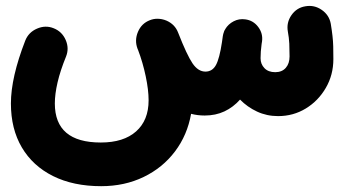

<svg xmlns="http://www.w3.org/2000/svg" viewBox="-20 -328 1171 653"><path d="M17.1 23.9Q17.1 -64.5 65.9 -189.9Q77.1 -218.3 106 -230.7Q134.8 -243.2 162.6 -231.9Q190.9 -220.7 203.4 -192.1Q215.8 -163.6 204.6 -135.7Q185.1 -87.9 175.8 -47.9Q166.5 -7.8 166.5 23.9Q166.5 156.7 322.8 156.7Q400.4 156.7 442.9 118.9Q485.4 81.1 485.4 13.2Q485.4 -22 475.6 -68.6Q465.8 -115.2 449.7 -157.7Q448.7 -159.7 447.8 -162.1Q437 -190.9 449.2 -219.7Q461.4 -248.5 489.7 -259.3Q502 -264.2 515.1 -264.2Q531.2 -264.2 546.4 -257.8Q575.2 -245.1 585.9 -216.8Q615.7 -140.6 634.8 -112.5Q653.8 -84.5 678.7 -84.5Q702.1 -84.5 714.4 -106.7Q726.6 -128.9 734.9 -184.6Q735.8 -193.4 737.8 -205.1Q738.8 -212.4 741.7 -219.7Q741.7 -219.7 741.7 -219.7Q742.2 -220.7 742.2 -221.7Q742.2 -221.7 742.7 -222.2Q743.2 -223.1 743.2 -224.1Q743.7 -224.1 743.7 -224.6Q744.1 -225.6 744.6 -226.1Q744.6 -226.6 745.1 -227.1Q745.6 -228 746.1 -228.5Q746.1 -228.5 746.1 -229Q756.3 -246.1 774.7 -255.6Q793 -265.1 814 -262.2Q841.3 -258.8 858.2 -236.3Q875 -213.9 871.1 -186.5Q870.6 -183.6 870.1 -180.7Q870.1 -178.7 869.6 -176.8Q866.2 -152.3 866.2 -129.9Q866.2 -109.9 879.4 -96.2Q892.6 -82.5 916 -82.5Q939 -82.5 951.9 -97.2Q964.8 -111.8 964.8 -136.2Q964.8 -159.7 963.9 -179.7Q962.9 -199.7 959 -220.7Q953.6 -251 971.2 -276.4Q988.8 -301.8 1018.6 -306.6Q1048.8 -312 1074.2 -294.4Q1099.6 -276.9 1105 -247.1Q1108.9 -223.1 1110.8 -205.8Q1112.8 -188.5 1113.3 -170.7Q1113.8 -152.8 1113.8 -127Q1113.8 -73.2 1088.1 -29.1Q1062.5 15.1 1020 41Q977.5 66.9 925.8 66.9Q887.2 66.9 854.2 51.5Q821.3 36.1 796.4 10.7Q773.4 36.6 743.4 50.8Q713.4 64.9 676.3 64.9Q651.9 64.9 629.9 59.1Q617.2 131.3 575.2 187Q533.2 242.7 468.5 273.9Q403.8 305.2 324.2 305.2Q229.5 305.2 160.4 270.8Q91.3 236.3 54.2 173.3Q17.1 110.4 17.1 23.9Z"/></svg>

Font: Mikhak-FD ExtraBold
Style: Regular
Weight: 800
Designer: Amin Abedi
Version: Version 3.2